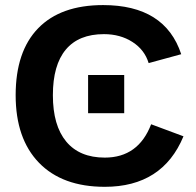

<svg xmlns="http://www.w3.org/2000/svg" viewBox="-20 -718 762 748"><path d="M388.2 -104Q519 -104 568.8 -233.9L694.8 -187Q613.3 9.8 388.2 9.8Q222.7 9.8 131.8 -84Q41 -177.7 41 -347.2Q41 -517.6 128.7 -607.9Q216.3 -698.2 381.8 -698.2Q623 -698.2 686 -506.8L559.1 -472.2Q543.5 -523.9 496.1 -554.4Q448.7 -585 384.8 -585Q286.6 -585 236.3 -524.7Q186 -464.4 186 -347.2Q186 -229 238 -166.5Q290 -104 388.2 -104ZM463.9 -276.9H323.2V-425.8H463.9Z"/></svg>

Font: Libra Sans Modern
Style: Bold
Weight: 700
Foundry: Stefan Peev, Context Ltd
Version: Version 1.000